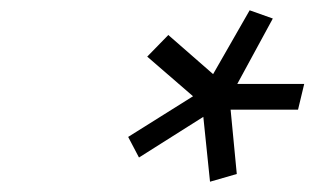

<svg xmlns="http://www.w3.org/2000/svg" viewBox="-20 -724 611 373"><path d="M428 -511 440 -386 388 -371 375 -497 250 -418 229 -458 355 -537 266 -614 307 -656 394 -580 465 -704 510 -688 441 -561H571L559 -511Z"/></svg>

Font: Panefresco 400wt
Style: Italic
Weight: 400
Foundry: Campivisivi & Chank Co
Version: Version 1.001